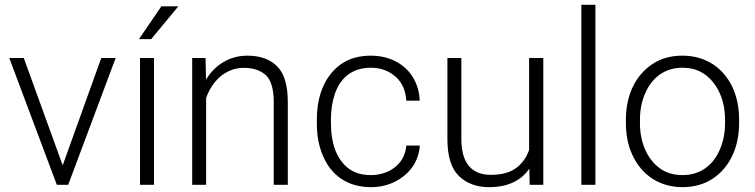

<svg xmlns="http://www.w3.org/2000/svg" viewBox="-20 -770 3144 800"><path d="M18.6 -528.3 216.8 0H264.2L461.9 -528.3H401.9L241.2 -81.1L79.1 -528.3Z M563.5 -528.3V0H621.6V-528.3ZM609.9 -606.9 723.1 -743.7H652.3L559.1 -606.9Z M996.6 -487.3C1034.7 -487.3 1064.9 -477.1 1087.4 -457C1109.4 -436.5 1120.6 -398.9 1120.6 -344.7V0H1179.2V-344.2C1179.2 -414.1 1164.6 -463.9 1134.8 -493.7C1105 -523.4 1063.5 -538.1 1010.7 -538.1C935.1 -538.1 875 -498.5 838.4 -438.5L836.4 -528.3H780.8V0H838.9V-361.8C861.3 -425.8 914.1 -487.3 996.6 -487.3Z M1525.9 -40.5C1485.4 -40.5 1453.1 -50.8 1428.7 -70.8C1379.4 -110.8 1358.9 -179.2 1358.9 -253.9V-274.4C1358.9 -312 1364.3 -346.7 1375.5 -379.4C1397.5 -443.8 1445.3 -487.8 1525.4 -487.8C1564.9 -487.8 1599.1 -475.6 1627.4 -451.2C1655.3 -426.8 1670.4 -393.1 1672.9 -350.6H1729C1724.1 -465.3 1638.7 -538.1 1525.4 -538.1C1476.1 -538.1 1435.1 -526.4 1401.9 -503.4C1335 -456.5 1300.3 -373.5 1300.3 -274.4V-253.9C1300.3 -204.6 1308.6 -160.2 1325.7 -120.6C1359.4 -40.5 1426.8 9.8 1525.9 9.8C1561.5 9.8 1594.7 2.4 1625 -12.7C1685.1 -42.5 1725.6 -96.7 1729 -163.6H1672.9C1667 -84 1598.6 -40.5 1525.9 -40.5Z M2243.7 0V-528.3H2184.6V-145.5C2174.8 -115.7 2157.2 -90.8 2132.3 -71.3C2106.9 -51.3 2070.8 -41.5 2024.4 -41.5C1958 -41.5 1902.3 -77.1 1902.3 -189.5V-528.3H1844.2V-190.4C1844.2 -118.7 1860.4 -67.4 1892.1 -36.6C1923.8 -5.9 1965.8 9.8 2017.6 9.8C2098.1 9.8 2152.8 -19 2185.5 -67.4L2187 0Z M2402.3 -750V0H2460.9V-750Z M2587.9 -256.3C2587.9 -205.1 2597.7 -159.7 2617.2 -119.6C2656.2 -39.1 2729 9.8 2824.2 9.8C2871.6 9.8 2913.1 -2 2948.7 -24.9C3019 -70.8 3059.6 -154.3 3059.6 -256.3V-272C3059.6 -323.2 3049.8 -369.1 3030.8 -409.2C2991.7 -489.3 2918.9 -538.1 2823.2 -538.1C2775.9 -538.1 2734.9 -526.9 2699.7 -503.9C2628.9 -458 2587.9 -375 2587.9 -272ZM2646.5 -272C2646.5 -310.1 2653.3 -345.7 2667 -378.4C2694.3 -443.8 2747.1 -487.8 2823.2 -487.8C2861.8 -487.8 2894 -477.5 2920.4 -457.5C2973.1 -417 3001 -348.1 3001 -272V-256.3C3001 -217.8 2994.1 -182.1 2980.5 -149.4C2953.1 -83.5 2900.4 -40.5 2824.2 -40.5C2785.6 -40.5 2753.4 -50.3 2727.1 -70.3C2674.3 -109.9 2646.5 -179.7 2646.5 -256.3Z"/></svg>

Font: Vazirmatn ExtraLight
Style: Regular
Weight: 200
Designer: Saber Rastikerdar
Foundry: Saber Rastikerdar
Version: Version 33.003